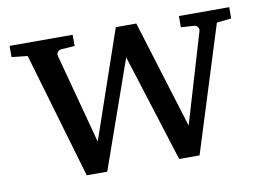

<svg xmlns="http://www.w3.org/2000/svg" viewBox="-59 -569 901 657"><g transform="rotate(-10 391.5 -241.0)"><path d="M722.2 -437 585 0H514.2L396 -374L264.2 0H192.9L64.9 -437L9.8 -442.9V-481.9H229V-442.9L182.1 -439.9Q173.8 -439 169.2 -432.6Q164.6 -426.3 167 -418L250 -106.9L378.9 -481.9H450.2L565.9 -106.9L658.2 -418Q660.6 -425.8 656.5 -432.4Q652.3 -439 644 -439.9L598.1 -442.9V-481.9H772.9V-442.9Z"/></g></svg>

Font: BabelStone Ogham Special
Style: Regular
Weight: 400
Designer: Andrew West
Foundry: BabelStone
Version: Version 1.02 March 14, 2022